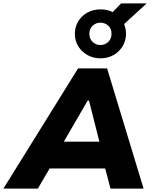

<svg xmlns="http://www.w3.org/2000/svg" viewBox="-59 -1106 904 1126"><path d="M-39 0 399 -705H569L783 0H589L538 -194L601 -118H188L276 -193L163 0ZM455 -516 292 -235 274 -275H566L534 -235L463 -516ZM530 -764Q488 -764 454 -783Q420 -802 400 -834.5Q380 -867 380 -908Q380 -948 400 -981Q420 -1014 454 -1032.5Q488 -1051 530 -1051Q551 -1051 569 -1047Q587 -1043 602 -1035L651 -1086H801L669 -965Q674 -952 677 -938Q680 -924 680 -908Q680 -867 660 -834.5Q640 -802 606.5 -783Q573 -764 530 -764ZM530 -842Q557 -842 576 -860.5Q595 -879 595 -908Q595 -938 576 -955.5Q557 -973 530 -973Q503 -973 484 -955Q465 -937 465 -908Q465 -879 484 -860.5Q503 -842 530 -842Z"/></svg>

Font: Nunito Sans 6pt Black
Style: Italic
Weight: 900
Italic angle: -9°
Version: Version 3.101;gftools[0.9.27]